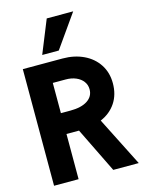

<svg xmlns="http://www.w3.org/2000/svg" viewBox="-141 -1067 883 1153"><g transform="rotate(-15 300.0 -491.0)"><path d="M48 -725H295Q367.5 -725 425.2 -697.8Q483 -670.5 515.8 -620.2Q548.5 -570 548.5 -503.5Q548.5 -433.5 514.8 -382.5Q481 -331.5 420 -305.5L574.5 0H416L278.5 -281H200.5V0H48ZM404 -504.5Q404 -532 388.2 -553.2Q372.5 -574.5 344.5 -586.5Q316.5 -598.5 281 -598.5H200.5V-410.5H260Q328 -410.5 366 -435.5Q404 -460.5 404 -504.5ZM182.5 -777 265.5 -982H430L285.5 -777Z"/></g></svg>

Font: JuliaMono ExtraBold
Style: Regular
Weight: 800
Monospace: yes
Designer: cormullion
Foundry: corm
Version: Version 0.055; ttfautohint (v1.8.4)